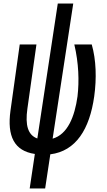

<svg xmlns="http://www.w3.org/2000/svg" viewBox="-20 -830 600 1080"><path d="M234 230 263 38C407 20 484 -103 510 -288C524 -389 521 -493 496 -580H398C423 -474 426 -374 416 -288C400 -173 360 -74 276 -50L392 -810H305L190 -51C137 -70 121 -126 134 -218L185 -580H91L39 -208C19 -64 60 19 176 36L147 230Z"/></svg>

Font: Smiley Sans Oblique
Style: Regular
Weight: 400
Italic angle: -8°
Designer: oooooohmygosh, Nagisa Chen, Janine Sui, Heda Shi, Jian Li
Foundry: atelierAnchor
Version: Version 2.0.1